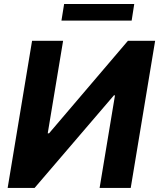

<svg xmlns="http://www.w3.org/2000/svg" viewBox="-20 -929 787 949"><path d="M17.8 0 138.5 -727.3H291.9L215.9 -269.9H222.3L612.2 -727.3H746.8L626.1 0H472.3L548.3 -457.7H543L150.9 0ZM283.7 -827.1 296.9 -909.1H643.5L630.7 -827.1Z"/></svg>

Font: Inter P
Style: Bold Italic
Weight: 700
Italic angle: 9.39999°
Designer: Rasmus Andersson
Foundry: rsms
Version: Version 3.018;git-588b23468